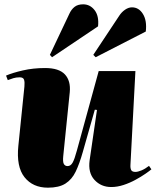

<svg xmlns="http://www.w3.org/2000/svg" viewBox="-20 -852 721 889"><path d="M8 -502Q38 -515 86 -526Q134 -537 189 -537Q253 -537 280.5 -507.5Q308 -478 303 -425L273 -131Q270 -103 275.5 -93Q281 -83 293 -83Q307 -83 316 -98.5Q325 -114 336 -155L437 -523H607L584 -89Q583 -73 587.5 -64.5Q592 -56 607 -56Q618 -56 635 -63Q652 -70 670 -84L681 -68Q673 -61 653.5 -47.5Q634 -34 607.5 -19.5Q581 -5 552 4.5Q523 14 495 14Q448 14 417.5 -19Q387 -52 395 -110L429 -343L419 -344L363 -147Q348 -94 330.5 -57.5Q313 -21 283 -2Q253 17 202 17Q132 17 93.5 -31.5Q55 -80 65 -177L93 -451Q95 -471 91.5 -482.5Q88 -494 71 -494Q55 -494 42 -490Q29 -486 16 -481ZM301 -788Q310 -808 325 -820Q340 -832 365 -832Q397 -832 418 -805Q439 -778 434 -730L221 -587L211 -598ZM532 -779Q543 -796 559 -807Q575 -818 591 -818Q623 -818 642 -787Q661 -756 655 -706L423 -587L412 -598Z"/></svg>

Font: Literata 72pt Black
Style: Italic
Weight: 900
Italic angle: -2°
Designer: Latin by Veronika Burian and Jose Scaglione. Greek by Irene Vlachou. Cyrillic by Vera Evstafieva
Foundry: TypeTogether
Version: Version 3.002